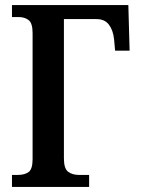

<svg xmlns="http://www.w3.org/2000/svg" viewBox="-20 -734 560 754"><path d="M27 0V-47H49Q77 -47 92.5 -58.5Q108 -70 108 -109V-604Q108 -643 92.5 -655Q77 -667 54 -667H27V-714H484L489 -535H432L428 -580Q424 -616 407.5 -637.5Q391 -659 359 -659H231V-112Q231 -72 247.5 -59.5Q264 -47 291 -47H330V0Z"/></svg>

Font: Noto Serif Condensed SemiBold
Style: Regular
Weight: 600
Width: 3
Designer: Monotype Design Team
Foundry: Monotype Imaging Inc.
Version: Version 2.013